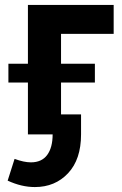

<svg xmlns="http://www.w3.org/2000/svg" viewBox="-20 -544 493 777"><path d="M93 0V-210H14V-286H93V-524H440V-407H227V-286H364V-210H227V-81H308V0Q308 101 255.5 157Q203 213 121 213Q67 213 11 187L39 99Q77 113 105 113Q149 113 171 83Q193 53 193 0Z"/></svg>

Font: Raleway
Style: Bold
Weight: 700
Designer: Matt McInerney, Pablo Impallari, Rodrigo Fuenzalida
Foundry: Matt McInerney, Pablo Impallari, Rodrigo Fuenzalida
Version: Version 4.026